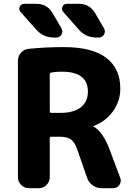

<svg xmlns="http://www.w3.org/2000/svg" viewBox="-20 -987 690 1007"><path d="M170 -832 88 -924Q77 -936 83.5 -951.5Q90 -967 107 -967H171Q227 -967 256 -918L302 -839Q312 -822 302.5 -806Q293 -790 274 -790H264Q207 -790 170 -832ZM479 -918 525 -839Q535 -822 525.5 -806Q516 -790 497 -790H487Q430 -790 393 -832L312 -924Q301 -936 307.5 -951.5Q314 -967 331 -967H394Q450 -967 479 -918ZM241 -596V-404Q241 -395 249 -395H297Q367 -395 404 -424.5Q441 -454 441 -507Q441 -611 304 -611Q273 -611 250 -607Q241 -605 241 -596ZM131 0Q108 0 91 -17Q74 -34 74 -57V-668Q74 -693 90.5 -711Q107 -729 131 -731Q220 -740 314 -740Q464 -740 537.5 -683.5Q611 -627 611 -523Q611 -456 572 -402.5Q533 -349 470 -326Q469 -326 469 -325Q469 -323 471 -323Q520 -295 554 -205L611 -53Q618 -34 606 -17Q594 0 574 0H513Q487 0 466 -15Q445 -30 437 -54L387 -198Q373 -240 353 -255Q333 -270 291 -270H249Q241 -270 241 -261V-57Q241 -34 224 -17Q207 0 184 0Z"/></svg>

Font: Rounded Mplus 1c ExtraBold
Style: Regular
Weight: 800
Version: Version 1.059.20150529